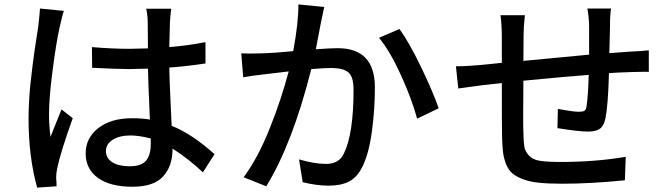

<svg xmlns="http://www.w3.org/2000/svg" viewBox="-20 -813 3040 870"><path d="M161.1 -774.4 269.5 -763.7Q263.7 -749 250 -688.5Q234.4 -619.1 218.3 -494.1Q202.1 -369.1 202.1 -295.9Q202.1 -243.2 209 -192.4Q212.9 -204.1 258.8 -317.4L309.6 -277.3Q253.9 -122.1 239.3 -50.8Q234.4 -29.3 234.4 -5.9Q235.4 -1 235.8 12.2Q236.3 25.4 236.3 31.2L148.4 37.1Q109.4 -101.6 109.4 -277.3Q109.4 -312.5 111.8 -355Q114.3 -397.5 117.7 -432.1Q121.1 -466.8 127 -511.7Q132.8 -556.6 136.2 -581.5Q139.6 -606.4 146 -645.5Q152.3 -684.6 153.3 -692.4Q160.2 -752.9 161.1 -774.4ZM663.1 -159.2V-185.5Q610.4 -199.2 571.3 -199.2Q521.5 -199.2 490.7 -179.7Q460 -160.2 460 -128.9Q460 -95.7 489.3 -77.6Q518.6 -59.6 567.4 -59.6Q620.1 -59.6 641.6 -85Q663.1 -110.4 663.1 -159.2ZM952.1 -114.3 899.4 -32.2Q829.1 -97.7 761.7 -139.6V-136.7Q761.7 -60.5 719.2 -13.7Q676.8 33.2 580.1 33.2Q479.5 33.2 423.8 -6.8Q368.2 -46.9 368.2 -118.2Q368.2 -187.5 425.3 -232.4Q482.4 -277.3 579.1 -277.3Q621.1 -277.3 659.2 -271.5Q651.4 -446.3 650.4 -502Q593.8 -500 566.4 -500Q512.7 -500 397.5 -505.9L396.5 -599.6Q487.3 -591.8 567.4 -591.8Q593.8 -591.8 650.4 -593.8Q650.4 -621.1 649.9 -660.6Q649.4 -700.2 649.4 -710Q649.4 -741.2 642.6 -773.4H755.9Q752 -746.1 750 -711.9Q749 -682.6 747.1 -599.6Q832 -606.4 911.1 -622.1V-525.4Q826.2 -512.7 747.1 -506.8Q748 -448.2 752.9 -350.1Q757.8 -252 757.8 -243.2Q851.6 -205.1 952.1 -114.3Z M1332 -793 1449.2 -781.2Q1437.5 -729.5 1434.6 -712.9Q1432.6 -702.1 1424.3 -658.7Q1416 -615.2 1411.1 -589.8Q1479.5 -594.7 1509.8 -594.7Q1678.7 -594.7 1678.7 -417Q1678.7 -316.4 1665 -216.3Q1651.4 -116.2 1622.1 -57.6Q1598.6 -9.8 1562 9.3Q1525.4 28.3 1468.8 28.3Q1416 28.3 1351.6 12.7L1335 -90.8Q1405.3 -70.3 1457 -70.3Q1516.6 -70.3 1538.1 -117.2Q1582 -206.1 1582 -406.2Q1582 -465.8 1558.1 -485.4Q1534.2 -504.9 1481.4 -504.9Q1452.1 -504.9 1390.6 -500Q1305.7 -163.1 1186.5 31.2L1084 -9.8Q1149.4 -98.6 1202.1 -231Q1254.9 -363.3 1288.1 -489.3Q1227.5 -482.4 1180.7 -476.6Q1126 -470.7 1082 -462.9L1073.2 -571.3Q1104.5 -569.3 1168 -571.3Q1212.9 -572.3 1308.6 -581.1Q1333 -712.9 1332 -793ZM1697.3 -641.6 1790 -681.6Q1833 -623 1887.2 -510.7Q1941.4 -398.4 1967.8 -322.3L1870.1 -275.4Q1846.7 -362.3 1796.9 -472.2Q1747.1 -582 1697.3 -641.6Z M2641.6 -774.4H2749Q2744.1 -748 2744.1 -696.3Q2742.2 -598.6 2741.2 -572.3Q2763.7 -574.2 2835 -579.1Q2884.8 -581.1 2919.9 -585V-487.3Q2911.1 -488.3 2877.4 -487.3Q2843.8 -486.3 2835 -486.3Q2771.5 -484.4 2739.3 -481.4Q2735.4 -335.9 2723.6 -277.3Q2716.8 -243.2 2698.7 -230Q2680.7 -216.8 2643.6 -216.8Q2602.5 -216.8 2505.9 -232.4L2507.8 -319.3Q2578.1 -306.6 2602.5 -306.6Q2621.1 -306.6 2628.4 -311Q2635.7 -315.4 2637.7 -331.1Q2645.5 -383.8 2647.5 -473.6Q2564.5 -467.8 2351.6 -447.3Q2349.6 -252 2351.6 -211.9Q2352.5 -167 2356 -147.5Q2359.4 -127.9 2376 -108.9Q2392.6 -89.8 2425.8 -84.5Q2459 -79.1 2519.5 -79.1Q2678.7 -79.1 2815.4 -102.5L2811.5 3.9Q2657.2 19.5 2526.4 19.5Q2465.8 19.5 2422.9 15.1Q2379.9 10.7 2349.6 -1Q2319.3 -12.7 2301.8 -27.3Q2284.2 -42 2273.4 -68.8Q2262.7 -95.7 2259.3 -124Q2255.9 -152.3 2254.9 -197.3Q2253.9 -239.3 2253.9 -436.5Q2181.6 -428.7 2165 -426.8Q2104.5 -418.9 2056.6 -412.1L2045.9 -512.7Q2096.7 -512.7 2158.2 -518.6Q2168.9 -519.5 2201.2 -522.9Q2233.4 -526.4 2253.9 -528.3V-649.4Q2253.9 -695.3 2248 -744.1H2358.4Q2352.5 -689.5 2352.5 -654.3Q2352.5 -584 2351.6 -537.1Q2584 -559.6 2649.4 -565.4V-693.4Q2649.4 -727.5 2641.6 -774.4Z"/></svg>

Font: GenEi Gothic M SemiBold
Style: Regular
Weight: 500
Designer: o_tamon (Modified); [Source Han Sans]
Ryoko NISHIZUKA  (kana & ideographs); Paul D. Hunt (Latin, Greek & Cyrillic); Wenl
Version: Version 1.1a;Original Version 1.004